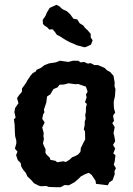

<svg xmlns="http://www.w3.org/2000/svg" viewBox="-20 -767 555 800"><path d="M233 13H214L184 12L173 8L150 9L140 6L121 -4L111 -16L94 -32L88 -46L77 -59L69 -72L66 -88L54 -100L47 -121L53 -135L42 -148L48 -169V-181L43 -200L42 -217L41 -247L38 -270L45 -277L40 -300L43 -317L57 -337L51 -358L59 -370L71 -384L72 -399L81 -411L88 -421L94 -432L106 -450L116 -462L130 -470L132 -476L150 -484L166 -496L185 -503L212 -507L230 -514L265 -509L284 -514H306L316 -507L330 -509L346 -502L358 -504L373 -496H388L416 -484L426 -474L439 -467L453 -451L458 -422L457 -408L461 -396L459 -366L454 -345V-329L455 -315L460 -298L451 -285L455 -263L448 -254L458 -237L453 -213L456 -201L460 -179L451 -163L460 -148L452 -128L461 -120L458 -95L454 -81L463 -66L457 -54L458 -41L449 -16L436 -8L429 5L397 1L380 -1L378 -14L362 -38L350 -47L334 -41L317 -32L306 -21L291 -8L267 5L249 4ZM218 -91 244 -95 254 -92 269 -101 281 -112 294 -117 305 -123 315 -134 317 -151 321 -159 331 -179 335 -186 334 -220 329 -228 333 -246V-261L337 -272L335 -288L338 -301V-319L342 -334L334 -341L341 -361L338 -373L345 -385L338 -406L320 -412L306 -417L294 -416L266 -420L247 -415L228 -414L220 -403L203 -396L196 -385L190 -374L176 -365L173 -340L168 -325L163 -311L165 -299L160 -291L156 -272L166 -257L156 -236L162 -213L161 -199L163 -188L159 -169L165 -155L170 -145L169 -132L172 -125L188 -109L190 -101L211 -97ZM332 -570 314 -575 301 -578 286 -585 271 -591 258 -598 246 -605 231 -615 217 -622 208 -635 199 -645 185 -644 177 -653 167 -659 159 -667 158 -684 169 -700 176 -716 187 -734 200 -740 215 -747 227 -741 240 -729 259 -720 272 -708 286 -689 302 -686 312 -670 327 -661 334 -651 345 -641 358 -626V-611L366 -599L359 -581L340 -572Z"/></svg>

Font: Winky Rough Medium
Style: Regular
Weight: 500
Designer: Simon Atzbach
Foundry: typofactur
Version: Version 1.206; ttfautohint (v1.8.4.7-5d5b)